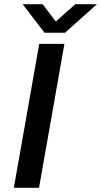

<svg xmlns="http://www.w3.org/2000/svg" viewBox="-20 -895 482 915"><path d="M46 0 167 -686H287L166 0ZM442 -875 290 -739H192L88 -875H183L268 -764L215 -765L339 -875Z"/></svg>

Font: Archivo SemiExpanded Medium
Style: Italic
Weight: 500
Width: 6
Italic angle: -10°
Designer: Hector Gatti
Foundry: Omnibus-Type
Version: Version 2.001